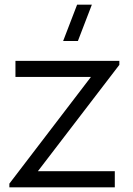

<svg xmlns="http://www.w3.org/2000/svg" viewBox="-20 -800 570 820"><path d="M312.7 -625H249.7L309.3 -780H372.3ZM20 0V-15.7L368.3 -471.3H46V-540H489.7V-523L141.7 -68.7H470.3V0Z"/></svg>

Font: Manrope ExtraLight
Style: Regular
Weight: 200
Designer: Mikhail Sharanda
Foundry: Mikhail Sharanda
Version: Version 4.505